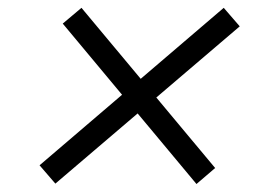

<svg xmlns="http://www.w3.org/2000/svg" viewBox="-20 -523 694 481"><path d="M472.2 -62 137.2 -463.9 184.1 -503.4 519 -102.1ZM118.7 -63 79.1 -108.9 540.5 -503.4 580.6 -457Z"/></svg>

Font: Inter Light
Style: Italic
Weight: 300
Italic angle: -9.3988°
Designer: Rasmus Andersson
Foundry: rsms
Version: Version 4.001;git-66647c0bb